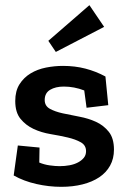

<svg xmlns="http://www.w3.org/2000/svg" viewBox="-20 -713 491 743"><path d="M196 -512 167 -555 326 -693 383 -609ZM421 -134Q421 -99 406 -72Q391 -45 364 -27Q337 -9 299.5 0.5Q262 10 217 10Q169 10 120.5 -1Q72 -12 33 -34L49 -150L133 -142L132 -84Q151 -76 172.5 -73Q194 -70 211 -70Q231 -70 249.5 -73.5Q268 -77 282 -84.5Q296 -92 304.5 -102.5Q313 -113 313 -128Q313 -151 292.5 -162.5Q272 -174 242 -181Q212 -188 176 -194Q140 -200 110 -214Q80 -228 59.5 -253Q39 -278 39 -322Q39 -361 55.5 -387Q72 -413 98.5 -429Q125 -445 158 -451.5Q191 -458 224 -458Q270 -458 310.5 -447.5Q351 -437 388 -417L399 -306L315 -296L306 -363Q267 -378 227 -378Q195 -378 174 -365.5Q153 -353 153 -326Q153 -303 173 -292Q193 -281 222.5 -274.5Q252 -268 287 -261.5Q322 -255 351.5 -241.5Q381 -228 401 -203Q421 -178 421 -134Z"/></svg>

Font: Zilla Slab SemiBold
Style: Regular
Weight: 600
Designer: Typotheque.com
Foundry: Typotheque type foundry
Version: Version 1.1; 2017